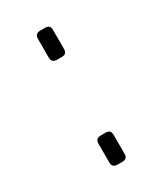

<svg xmlns="http://www.w3.org/2000/svg" viewBox="-121 -484 456 536"><g transform="rotate(-30 107.0 -216.0)"><path d="M113 -432H99C87 -432 81 -427 81 -415V-355C81 -343 87 -338 99 -338H113C125 -338 130 -343 130 -355V-415C130 -427 125 -432 113 -432ZM113 -94H99C87 -94 81 -89 81 -77V-17C81 -5 87 0 99 0H113C125 0 130 -5 130 -17V-77C130 -89 125 -94 113 -94Z"/></g></svg>

Font: Exo 2 Extra Light
Style: Regular
Weight: 250
Designer: Natanael Gama
Version: Version 1.001;PS 001.001;hotconv 1.0.88;makeotf.lib2.5.64775